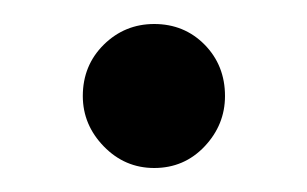

<svg xmlns="http://www.w3.org/2000/svg" viewBox="-20 -133 256 160"><path d="M108.5 7Q84 7 66.5 -11Q49 -29 49 -53Q49 -78.5 66.5 -95.8Q84 -113 108.5 -113Q133.5 -113 150.5 -95.8Q167.5 -78.5 167.5 -53Q167.5 -29 150.5 -11Q133.5 7 108.5 7Z"/></svg>

Font: Fraunces 9pt Soft Light
Style: Regular
Weight: 300
Version: Version 1.000;[0bf87f6ff]